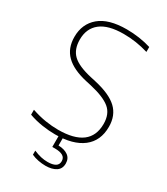

<svg xmlns="http://www.w3.org/2000/svg" viewBox="-228 -848 998 1147"><g transform="rotate(30 270.5 -274.5)"><path d="M237.5 9Q195.5 9 147.8 1.8Q100 -5.5 55.5 -21.5V-55.5Q105.5 -38.5 151.8 -31.2Q198 -24 239 -24Q458.5 -24 458.5 -190Q458.5 -259 415.8 -294.2Q373 -329.5 276.5 -351.5L243 -359Q142.5 -381.5 94.8 -428.8Q47 -476 47 -554Q47 -643.5 109.5 -696.2Q172 -749 296.5 -749Q339 -749 382.5 -742.8Q426 -736.5 464.5 -724.5V-690.5Q421.5 -703.5 379.2 -709.8Q337 -716 294.5 -716Q188.5 -716 135.8 -674.5Q83 -633 83 -556Q83 -488.5 121.5 -451.8Q160 -415 253 -394L286.5 -386.5Q396 -362 445.2 -315.5Q494.5 -269 494.5 -191Q494.5 -94 427.8 -42.5Q361 9 237.5 9ZM281.5 200Q257.5 200 231.5 195Q205.5 190 184.5 180V152Q213 164 235.8 169Q258.5 174 281.5 174Q315.5 174 334.2 163Q353 152 353 128Q353 104 334 93Q315 82 280.5 82H261.5V-10H289.5V56Q330.5 57 355.8 75Q381 93 381 128Q381 164.5 353.8 182.2Q326.5 200 281.5 200Z"/></g></svg>

Font: Encode Sans SemiExpanded SemiExpanded Thin
Style: Regular
Weight: 100
Width: 6
Designer: Multiple Designers
Foundry: Impallari Type
Version: Version 3.000; ttfautohint (v1.8.3) -l 8 -r 50 -G 200 -x 14 